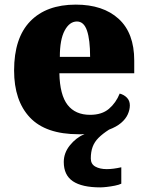

<svg xmlns="http://www.w3.org/2000/svg" viewBox="-20 -571 638 831"><path d="M414 240Q335 240 295.5 213.5Q256 187 256 130Q256 91 282.5 58Q309 25 346 9Q340 10 333.5 10Q327 10 320 10Q178 10 109.5 -62.5Q41 -135 41 -266Q41 -407 111 -479Q181 -551 308 -551Q426 -551 493.5 -489.5Q561 -428 561 -309V-254H237Q239 -160 272.5 -117Q306 -74 370 -74Q421 -74 451.5 -100Q482 -126 498 -166Q517 -161 529.5 -148Q542 -135 542 -115Q542 -96 533 -76Q524 -56 504 -39Q484 -22 452 -10Q424 8 406.5 25.5Q389 43 381 64.5Q373 86 373 115Q373 139 392.5 150Q412 161 442 161Q456 161 471.5 159Q487 157 505 153V224Q495 229 477.5 232.5Q460 236 442.5 238Q425 240 414 240ZM370 -325Q370 -399 356.5 -438.5Q343 -478 313 -478Q281 -478 260 -439Q239 -400 239 -325Z"/></svg>

Font: Noto Serif Hebrew Black
Style: Regular
Weight: 900
Version: Version 2.003